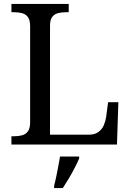

<svg xmlns="http://www.w3.org/2000/svg" viewBox="-20 -734 663 975"><path d="M38 0V-42H51Q74 -42 92.5 -47Q111 -52 122 -67.5Q133 -83 133 -114V-600Q133 -632 122 -647Q111 -662 92.5 -667Q74 -672 51 -672H38V-714H329V-672H316Q294 -672 275.5 -667.5Q257 -663 245.5 -648.5Q234 -634 234 -604V-50H431Q461 -50 479.5 -63.5Q498 -77 507 -98Q516 -119 519 -140L529 -215H581L574 0ZM255 208Q261 186 266 161Q271 136 276 110.5Q281 85 285 61H382V71Q373 92 359 119Q345 146 329 173Q313 200 299 221H255Z"/></svg>

Font: Noto Serif Tibetan
Style: Regular
Weight: 400
Designer: Monotype Design Team
Foundry: Monotype Imaging Inc.
Version: Version 2.103